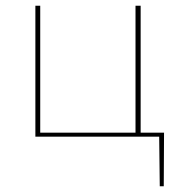

<svg xmlns="http://www.w3.org/2000/svg" viewBox="-20 -479 637 673"><path d="M555 -14 554 174H540L538 0H104V-459H121V-14H455V-459H473V-14Z"/></svg>

Font: EauTestSC Thin
Style: Regular
Weight: 250
Designer: Christian Thalmann (Catharsis Fonts)
Version: Version 0.001;PS 000.001;hotconv 1.0.88;makeotf.lib2.5.64775